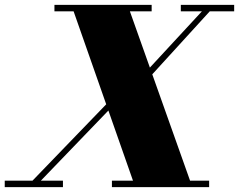

<svg xmlns="http://www.w3.org/2000/svg" viewBox="-74 -770 984 790"><path d="M482.5 0 219.5 -750H451L717.5 0ZM-54.5 0V-26.5H185V0ZM34 0 436.5 -417H470L68.5 0ZM386.5 0V-26.5H786.5V0ZM150 -723.5V-750H550V-723.5ZM436.5 -377 779.5 -748H811.5L473 -377ZM670 -723.5V-750H889.5V-723.5Z"/></svg>

Font: Bodoni Moda 9pt Black
Style: Italic
Weight: 900
Italic angle: -13°
Designer: Owen Earl
Foundry: indestructible type
Version: Version 2.004